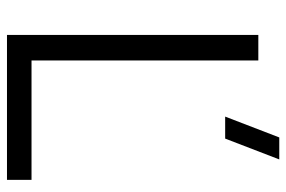

<svg xmlns="http://www.w3.org/2000/svg" viewBox="-155 -665 820 550"><g transform="rotate(90 255.0 -390.0)"><path d="M495.3 0H80V-720H153.3V-70.3H495.3ZM314 -625H377L436.7 -780H373.7Z"/></g></svg>

Font: Manrope Variable Light
Style: Regular
Weight: 200
Designer: Mikhail Sharanda
Foundry: Mikhail Sharanda
Version: Version 4.505